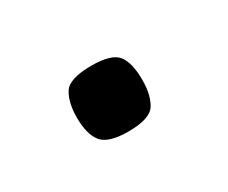

<svg xmlns="http://www.w3.org/2000/svg" viewBox="-37 -417 307 259"><g transform="rotate(-30 116.5 -287.0)"><path d="M110 -236Q79 -236 69 -248.5Q59 -261 59 -287Q59 -310 67.5 -324Q76 -338 111 -338Q142 -338 151.5 -326Q161 -314 161 -287Q161 -264 152.5 -250Q144 -236 110 -236Z"/></g></svg>

Font: Fredoka Expanded
Style: Regular
Weight: 400
Width: 7
Designer: Ben Nathan
Foundry: Milena B. Brandão, Ben Nathan
Version: Version 2.001